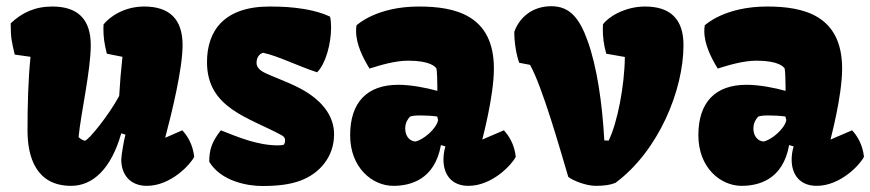

<svg xmlns="http://www.w3.org/2000/svg" viewBox="-20 -600 2855 630"><path d="M70.3 -171.4C70.3 -84.5 98.6 9.8 213.4 9.8C284.7 9.8 344.7 -45.9 377.9 -162.6L391.6 -158.2C387.2 -143.1 377.9 -89.8 377.9 -76.2C377.9 -28.3 405.8 9.8 461.9 9.8C541.5 9.8 606 -62 617.2 -85.4C612.8 -127 593.8 -155.8 578.1 -172.4L522 -147.9C544.4 -232.4 579.1 -375 579.1 -452.1C579.1 -536.6 536.6 -578.6 453.1 -578.6C386.2 -578.6 338.9 -543.9 319.8 -520C319.8 -515.1 319.3 -510.7 319.3 -506.3C319.3 -478 322.3 -456.5 330.6 -423.8L381.8 -413.6C377 -371.1 373.5 -327.6 371.1 -285.2C337.9 -223.1 270 -138.7 258.3 -138.2C251 -140.1 243.7 -144 237.8 -150.4C245.6 -229.5 277.8 -369.1 277.8 -452.1C277.8 -536.6 235.4 -578.6 151.9 -578.6C94.7 -578.6 52.2 -558.6 15.1 -523.4C15.1 -474.6 18.6 -462.4 28.3 -420.9L80.1 -413.6C72.3 -335.9 70.3 -253.9 70.3 -171.4Z M666.5 -69.3C705.6 -4.9 792 10.3 840.3 10.3C892.6 10.3 931.2 5.4 965.8 -7.3C1026.4 -29.8 1076.2 -83 1076.2 -159.7C1076.2 -215.3 1042.5 -259.3 995.6 -291.5C955.6 -318.8 905.3 -336.4 865.7 -353.5C846.7 -361.8 821.8 -371.1 821.8 -394C821.8 -410.2 830.1 -423.3 843.3 -426.8C889.6 -417.5 960 -382.3 1020.5 -362.8C1049.3 -391.1 1066.4 -458 1066.4 -509.8C1066.4 -522.9 1065.4 -535.2 1063 -545.4C992.2 -578.6 895 -578.6 864.7 -578.6C713.9 -578.6 659.2 -497.6 659.2 -396C659.2 -244.6 796.9 -214.8 904.3 -156.2C913.1 -151.4 915.5 -145.5 915.5 -140.1C915.5 -134.3 913.6 -127.9 911.6 -125.5C908.2 -124 900.4 -123 892.1 -123C826.2 -123 763.7 -148.9 704.6 -172.4C672.4 -131.3 667 -105.5 666.5 -69.3Z M1128.9 -156.2C1128.9 -49.3 1202.1 9.8 1270.5 9.8C1324.7 9.8 1406.2 -8.8 1426.8 -124L1441.4 -119.6C1437 -104.5 1435.1 -89.8 1435.1 -76.2C1435.1 -28.3 1460.9 9.8 1517.1 9.8C1596.7 9.8 1661.1 -62 1672.4 -85.4C1668 -127 1648.9 -155.8 1633.3 -172.4L1562.5 -142.1C1562 -142.1 1600.6 -282.7 1600.6 -375C1600.6 -550.8 1472.7 -578.6 1354.5 -578.6C1217.3 -578.6 1154.3 -520.5 1149.9 -517.1C1148.9 -510.7 1148.4 -504.4 1148.4 -498.5C1148.4 -454.1 1170.9 -410.6 1192.4 -375C1226.6 -385.7 1275.4 -400.9 1319.3 -400.9C1392.6 -400.9 1409.2 -380.4 1412.1 -375C1414.1 -366.2 1415 -334.5 1415 -316.9V-301.8C1379.4 -312 1328.1 -321.8 1287.1 -321.8C1185.1 -321.8 1128.9 -265.1 1128.9 -156.2ZM1309.6 -178.2C1309.6 -197.3 1317.9 -209 1325.2 -217.3C1332 -220.2 1344.2 -221.2 1359.4 -221.2C1376.5 -221.2 1396 -220.2 1414.6 -217.8L1417.5 -206.1C1412.1 -176.3 1367.2 -140.1 1342.8 -135.7C1317.9 -138.2 1309.6 -160.6 1309.6 -178.2Z M1844.7 -19.5C1860.8 -6.8 1903.8 9.8 1934.6 9.8C1962.9 9.8 1982.9 6.8 1999.5 0C2141.1 -105 2222.7 -304.2 2222.7 -452.1C2222.7 -536.6 2180.2 -578.6 2096.7 -578.6C2029.8 -578.6 1975.1 -543.9 1958.5 -520C1958.5 -515.1 1958 -510.7 1958 -506.3C1958 -478 1960.4 -456.5 1969.2 -423.8L2030.3 -413.1C2029.3 -316.9 2005.4 -195.8 1977.1 -138.7L1962.9 -139.2C1956.1 -263.7 1938.5 -381.3 1908.2 -465.8C1881.3 -540.5 1849.6 -579.6 1789.1 -579.6C1723.6 -579.6 1683.1 -539.6 1667.5 -495.6C1667.5 -460.4 1673.8 -421.9 1683.6 -394L1719.2 -387.2C1759.8 -314.9 1817.4 -111.3 1844.7 -19.5Z M2271.5 -156.2C2271.5 -49.3 2344.7 9.8 2413.1 9.8C2467.3 9.8 2548.8 -8.8 2569.3 -124L2584 -119.6C2579.6 -104.5 2577.6 -89.8 2577.6 -76.2C2577.6 -28.3 2603.5 9.8 2659.7 9.8C2739.3 9.8 2803.7 -62 2814.9 -85.4C2810.5 -127 2791.5 -155.8 2775.9 -172.4L2705.1 -142.1C2704.6 -142.1 2743.2 -282.7 2743.2 -375C2743.2 -550.8 2615.2 -578.6 2497.1 -578.6C2359.9 -578.6 2296.9 -520.5 2292.5 -517.1C2291.5 -510.7 2291 -504.4 2291 -498.5C2291 -454.1 2313.5 -410.6 2335 -375C2369.1 -385.7 2418 -400.9 2461.9 -400.9C2535.2 -400.9 2551.8 -380.4 2554.7 -375C2556.6 -366.2 2557.6 -334.5 2557.6 -316.9V-301.8C2522 -312 2470.7 -321.8 2429.7 -321.8C2327.6 -321.8 2271.5 -265.1 2271.5 -156.2ZM2452.1 -178.2C2452.1 -197.3 2460.4 -209 2467.8 -217.3C2474.6 -220.2 2486.8 -221.2 2502 -221.2C2519 -221.2 2538.6 -220.2 2557.1 -217.8L2560.1 -206.1C2554.7 -176.3 2509.8 -140.1 2485.4 -135.7C2460.4 -138.2 2452.1 -160.6 2452.1 -178.2Z"/></svg>

Font: Kavoon
Style: Regular
Weight: 400
Designer: Viktoriya Grabowska
Foundry: Viktoriya Grabowska
Version: Version 1.002